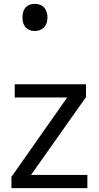

<svg xmlns="http://www.w3.org/2000/svg" viewBox="-20 -971 510 991"><path d="M431 0H39V-58L327 -468H56V-536H424V-470L140 -68H431ZM159 -811Q130 -811 113 -829Q96 -847 96 -881Q96 -914 112 -932.5Q128 -951 159 -951Q191 -951 208 -932Q225 -913 225 -881Q225 -848 207 -829.5Q189 -811 159 -811Z"/></svg>

Font: Noto Sans Tifinagh SIL
Style: Regular
Weight: 400
Designer: JamraPatel
Foundry: JamraPatel LLC
Version: Version 2.006; ttfautohint (v1.8.4.7-5d5b)